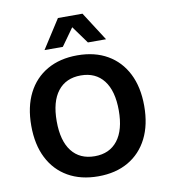

<svg xmlns="http://www.w3.org/2000/svg" viewBox="-96 -973 933 1063"><g transform="rotate(-10 370.5 -441.0)"><path d="M371 -670Q469 -670 540 -629Q611 -588 649.5 -512Q688 -436 688 -330Q688 -224 649.5 -148Q611 -72 540 -31Q469 10 371 10Q273 10 201.5 -31Q130 -72 91.5 -148Q53 -224 53 -330Q53 -436 91.5 -512Q130 -588 201.5 -629Q273 -670 371 -670ZM371 -557Q287 -557 241.5 -498.5Q196 -440 196 -330Q196 -220 241.5 -161.5Q287 -103 371 -103Q454 -103 499.5 -161.5Q545 -220 545 -330Q545 -440 499.5 -498.5Q454 -557 371 -557ZM544 -730H442L371 -828L301 -730H198L302 -892H440Z"/></g></svg>

Font: Work Sans SemiBold
Style: Regular
Weight: 600
Designer: Wei Huang
Foundry: Wei Huang
Version: Version 2.010; ttfautohint (v1.8.3)